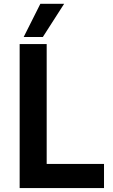

<svg xmlns="http://www.w3.org/2000/svg" viewBox="-20 -958 576 978"><path d="M306.6 -938.5Q276.4 -938.5 185.5 -938.5Q165 -896.5 100.6 -769.5Q125 -769.5 198.2 -769.5Q225.6 -811.5 306.6 -938.5ZM217.8 -123Q217.8 -275.4 217.8 -733.4Q183.6 -733.4 80.1 -733.4Q80.1 -710 80.1 -640.6Q80.1 -480.5 80.1 0Q85.9 0 101.6 0Q204.1 0 509.8 0Q509.8 -30.3 509.8 -123Q436.5 -123 217.8 -123Z"/></svg>

Font: BM-Biotif
Style: Bold
Weight: 400
Designer: Deni Anggara
Version: Version 1.000;PS 001.000;hotconv 1.0.88;makeotf.lib2.5.64776